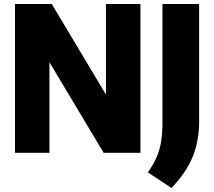

<svg xmlns="http://www.w3.org/2000/svg" viewBox="-20 -760 1065 955"><path d="M54.5 0V-740H237.5L507 -289.5V-740H678.5V0H495.5L226 -450.5V0ZM833 175 715.5 97.5Q743 58.5 759 21.8Q775 -15 781.5 -56.5Q788 -98 788 -151V-740H970.5V-156Q970.5 -62.5 940 16Q909.5 94.5 833 175Z"/></svg>

Font: Encode Sans SmCnd XBd
Style: Regular
Weight: 800
Width: 4
Designer: Multiple Designers
Foundry: Impallari Type
Version: Version 3.002; ttfautohint (v1.8.3) -l 8 -r 50 -G 200 -x 14 